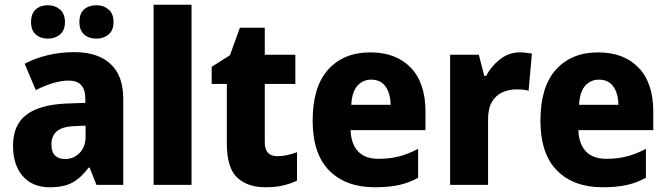

<svg xmlns="http://www.w3.org/2000/svg" viewBox="-20 -780 2814 810"><path d="M295 -560Q392 -560 446 -510.5Q500 -461 500 -363V0H387L358 -73H354Q322 -30 286 -10Q250 10 189 10Q117 10 76 -37Q35 -84 35 -165Q35 -253 91 -295.5Q147 -338 256 -343L340 -346V-363Q340 -440 271 -440Q239 -440 204 -429.5Q169 -419 131 -400L84 -511Q127 -534 180.5 -547Q234 -560 295 -560ZM296 -248Q242 -246 219.5 -226Q197 -206 197 -171Q197 -138 212.5 -123.5Q228 -109 254 -109Q290 -109 315.5 -134.5Q341 -160 341 -204V-250ZM111 -687Q111 -723 131 -740.5Q151 -758 182 -758Q212 -758 233 -740Q254 -722 254 -687Q254 -652 233 -634.5Q212 -617 182 -617Q151 -617 131 -634.5Q111 -652 111 -687ZM315 -687Q315 -723 335 -740.5Q355 -758 387 -758Q417 -758 438 -740Q459 -722 459 -687Q459 -652 438 -634.5Q417 -617 387 -617Q355 -617 335 -634.5Q315 -652 315 -687Z M788 0H628V-760H788Z M1150 -121Q1171 -121 1191 -125.5Q1211 -130 1233 -138V-18Q1206 -5 1174 2.5Q1142 10 1100 10Q1024 10 980.5 -31Q937 -72 937 -174V-426H873V-498L950 -547L992 -663H1097V-549H1226V-426H1097V-180Q1097 -121 1150 -121Z M1542 -559Q1651 -559 1713 -494.5Q1775 -430 1775 -309V-231H1459Q1461 -173 1490.5 -141.5Q1520 -110 1577 -110Q1624 -110 1663 -120Q1702 -130 1744 -152V-30Q1706 -9 1663 0.5Q1620 10 1561 10Q1439 10 1369 -60.5Q1299 -131 1299 -271Q1299 -414 1364.5 -486.5Q1430 -559 1542 -559ZM1546 -444Q1511 -444 1488 -418.5Q1465 -393 1462 -338H1628Q1627 -386 1606.5 -415Q1586 -444 1546 -444Z M2173 -559Q2185 -559 2199 -557.5Q2213 -556 2224 -554L2210 -397Q2191 -403 2159 -403Q2127 -403 2099.5 -390.5Q2072 -378 2055.5 -350.5Q2039 -323 2039 -276V0H1879V-549H2000L2023 -460H2031Q2051 -499 2088.5 -529Q2126 -559 2173 -559Z M2503 -559Q2612 -559 2674 -494.5Q2736 -430 2736 -309V-231H2420Q2422 -173 2451.5 -141.5Q2481 -110 2538 -110Q2585 -110 2624 -120Q2663 -130 2705 -152V-30Q2667 -9 2624 0.5Q2581 10 2522 10Q2400 10 2330 -60.5Q2260 -131 2260 -271Q2260 -414 2325.5 -486.5Q2391 -559 2503 -559ZM2507 -444Q2472 -444 2449 -418.5Q2426 -393 2423 -338H2589Q2588 -386 2567.5 -415Q2547 -444 2507 -444Z"/></svg>

Font: Noto Sans Devanagari SemiCondensed ExtraBold
Style: Regular
Weight: 800
Width: 4
Designer: Jelle Bosma - Monotype Design Team
Foundry: Monotype Imaging Inc.
Version: Version 2.004; ttfautohint (v1.8.4.7-5d5b)